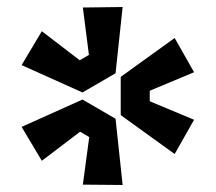

<svg xmlns="http://www.w3.org/2000/svg" viewBox="-20 -802 609 542"><path d="M213.9 -780.8 326.2 -782.2 306.2 -595.2 212.9 -541 41 -618.2 98.1 -713.9 205.1 -631.8 231 -647ZM527.8 -463.9 473.1 -367.2 320.8 -477.1V-585L473.1 -694.8L527.8 -598.1L402.8 -545.9V-516.1ZM98.1 -348.1 41 -443.8 212.9 -521 306.2 -466.8 326.2 -279.8 213.9 -280.8 231.9 -415 206.1 -430.2Z"/></svg>

Font: Sora SemiBold
Style: Regular
Weight: 600
Designer: Jonathan Barnbrook, Julián Moncada
Foundry: Barnbrook Fonts
Version: Version 2.000